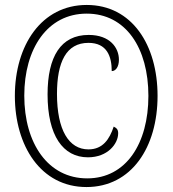

<svg xmlns="http://www.w3.org/2000/svg" viewBox="-20 -745 697 775"><path d="M329 10C511 10 616 -151 616 -358C616 -563 513 -725 330 -725C148 -725 40 -563 40 -358C40 -156 145 10 329 10ZM332 -25C174 -25 78 -166 78 -359C78 -548 171 -690 330 -690C488 -690 579 -551 579 -358C579 -166 489 -25 332 -25ZM335 -110C415 -110 457 -165 457 -207C457 -222 451 -228 439 -234C422 -183 395 -142 337 -142C258 -142 210 -220 210 -366C210 -494 247 -572 337 -572C412 -572 431 -517 431 -458C447 -458 460 -475 460 -504C460 -552 424 -604 338 -604C225 -604 172 -516 172 -364C172 -198 234 -110 335 -110Z"/></svg>

Font: Noto Serif Myanmar ExtraCondensed Light
Style: Regular
Weight: 300
Width: 2
Designer: Ben Mitchell and the Monotype Design Team
Foundry: Monotype Imaging Inc.
Version: Version 2.106